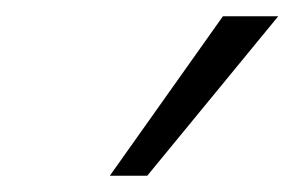

<svg xmlns="http://www.w3.org/2000/svg" viewBox="-20 -726 362 236"><path d="M115 -510 254 -706H322L161 -510Z"/></svg>

Font: Ysabeau Infant Light
Style: Italic
Weight: 300
Italic angle: -12°
Designer: Christian Thalmann (Catharsis Fonts)
Version: Version 2.001;gftools[0.9.30]; featfreeze: ss01,ss02,lnum